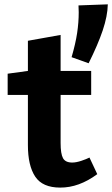

<svg xmlns="http://www.w3.org/2000/svg" viewBox="-20 -850 514 880"><path d="M340.8 -793.9 339.8 -825.2 474.1 -830.1Q473.1 -776.9 450.7 -710.4Q428.2 -644 386.2 -560.1L308.1 -587.9Q326.2 -649.9 333.5 -698.5Q340.8 -747.1 340.8 -793.9ZM107.9 -185.1V-415H15.1V-512.2L107.9 -524.9V-663.1L257.8 -689.9V-524.9H397.9V-415H257.8V-194.8Q257.8 -145 268.8 -125Q279.8 -105 311 -105Q329.1 -105 353 -113Q377 -121.1 390.1 -127.9L425.8 -51.8Q341.8 10.3 255.9 9.8Q174.8 9.8 141.4 -40.5Q107.9 -90.8 107.9 -185.1Z"/></svg>

Font: Kadwa
Style: Regular
Weight: 400
Designer: Sol Matas
Foundry: Sol Matas
Version: Version 1.000;PS 001.000;hotconv 1.0.70;makeotf.lib2.5.58329